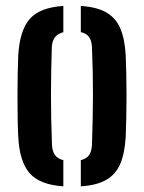

<svg xmlns="http://www.w3.org/2000/svg" viewBox="-20 -628 491 655"><path d="M42.2 -162Q40.9 -186.8 40.3 -222.3Q39.7 -257.7 39.7 -297.2Q39.7 -336.6 40.3 -373.6Q40.9 -410.7 42.2 -438.4Q47.2 -524.3 81.5 -563.4Q115.8 -602.6 196.1 -607.7V-518.2Q175.8 -512.8 166.6 -499.8Q157.4 -486.7 156.7 -465.2Q155.5 -430 154.8 -390.1Q154 -350.2 153.9 -307.7Q153.8 -265.2 154.7 -221.8Q155.5 -178.3 157.3 -135.4Q158 -112.9 167.1 -99.7Q176.3 -86.4 196.1 -81.6V7.7Q115.2 2.4 80.8 -37.5Q46.4 -77.4 42.2 -162ZM255.7 7.7V-81.6Q275.8 -86.6 284.4 -99.8Q293.1 -112.9 293.8 -134.7Q295.3 -179.7 296.1 -220.7Q297 -261.8 297.1 -301.5Q297.2 -341.3 296.4 -381.9Q295.5 -422.4 293.8 -466.1Q293.1 -488 284.3 -500.9Q275.6 -513.9 255.7 -518.4V-607.7Q310.6 -604.1 343 -585.4Q375.3 -566.6 390.7 -530.4Q406 -494.3 408.9 -438.4Q410.1 -411.9 410.8 -376.1Q411.6 -340.4 411.6 -301.7Q411.6 -262.9 410.8 -226.5Q410.1 -190.1 408.9 -162Q405.7 -105.5 390.4 -69.3Q375 -33.1 342.7 -14.5Q310.4 4.1 255.7 7.7Z"/></svg>

Font: Big Shoulders Stencil Text Thin
Style: Regular
Weight: 100
Designer: Patric King
Foundry: XO Type Co
Version: Version 2.001